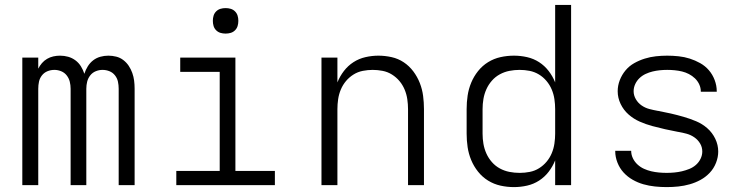

<svg xmlns="http://www.w3.org/2000/svg" viewBox="-20 -755 3040 783"><path d="M71 0V-520H136V-475Q142 -487 151 -497.5Q160 -508 172 -515Q184 -522 197.5 -525Q211 -528 225 -528Q242 -528 258 -523.5Q274 -519 287.5 -509Q301 -499 310 -484.5Q319 -470 324 -454Q329 -470 338 -484.5Q347 -499 360 -509Q373 -519 389 -523.5Q405 -528 422 -528Q438 -528 454 -524Q470 -520 483 -510Q496 -500 505 -486.5Q514 -473 519.5 -457.5Q525 -442 527 -426Q529 -410 529 -393V0H464V-393Q464 -408 461 -422Q458 -436 449 -447.5Q440 -459 426.5 -464.5Q413 -470 398 -470Q384 -470 370.5 -464.5Q357 -459 348 -447.5Q339 -436 335.5 -422Q332 -408 332 -393V0H268V-393Q268 -408 264.5 -422Q261 -436 252 -447.5Q243 -459 229.5 -464.5Q216 -470 202 -470Q187 -470 173.5 -464.5Q160 -459 151 -447.5Q142 -436 139 -422Q136 -408 136 -393V0Z M699 0V-58H876V-462H715V-520H940V-58H1101V0ZM900 -618Q889 -618 879 -621Q869 -624 861.5 -631.5Q854 -639 851 -649Q848 -659 848 -670Q848 -681 851 -691Q854 -701 861.5 -708.5Q869 -716 879 -719Q889 -722 900 -722Q911 -722 921 -719Q931 -716 938.5 -708.5Q946 -701 949 -691Q952 -681 952 -670Q952 -659 949 -649Q946 -639 938.5 -631.5Q931 -624 921 -621Q911 -618 900 -618Z M1291 0V-520H1356V-419Q1366 -444 1382.5 -465.5Q1399 -487 1421.5 -501.5Q1444 -516 1470.5 -522Q1497 -528 1523 -528Q1550 -528 1577 -522Q1604 -516 1626.5 -501Q1649 -486 1665.5 -464Q1682 -442 1692 -416.5Q1702 -391 1705.5 -364Q1709 -337 1709 -310V0H1644V-310Q1644 -330 1641 -350.5Q1638 -371 1630 -390Q1622 -409 1609 -424.5Q1596 -440 1578.5 -451Q1561 -462 1540.5 -466Q1520 -470 1500 -470Q1480 -470 1459.5 -466Q1439 -462 1421.5 -451Q1404 -440 1391 -424.5Q1378 -409 1370 -390Q1362 -371 1359 -350.5Q1356 -330 1356 -310V0Z M2076 8Q2048 8 2021 2Q1994 -4 1970.5 -18.5Q1947 -33 1929.5 -55Q1912 -77 1901.5 -102.5Q1891 -128 1887 -155Q1883 -182 1883 -210V-310Q1883 -338 1887 -365Q1891 -392 1901.5 -417.5Q1912 -443 1929.5 -465Q1947 -487 1970.5 -501.5Q1994 -516 2021 -522Q2048 -528 2076 -528Q2103 -528 2129.5 -522Q2156 -516 2178.5 -501.5Q2201 -487 2217.5 -465.5Q2234 -444 2244 -419V-735H2309V0H2244V-101Q2234 -76 2217.5 -54.5Q2201 -33 2178.5 -18.5Q2156 -4 2129.5 2Q2103 8 2076 8ZM2099 -50Q2099 -50 2099.5 -50Q2100 -50 2100 -50Q2120 -50 2140.5 -54Q2161 -58 2178.5 -69Q2196 -80 2209 -95.5Q2222 -111 2230 -130Q2238 -149 2241 -169.5Q2244 -190 2244 -210V-310Q2244 -330 2241 -350.5Q2238 -371 2230 -390Q2222 -409 2208.5 -425Q2195 -441 2177.5 -451.5Q2160 -462 2140 -466Q2120 -470 2099 -470Q2078 -470 2057.5 -466Q2037 -462 2018.5 -452Q2000 -442 1986 -426Q1972 -410 1963.5 -391Q1955 -372 1951.5 -351.5Q1948 -331 1948 -310V-210Q1948 -189 1951.5 -168.5Q1955 -148 1963.5 -129Q1972 -110 1986 -94Q2000 -78 2018.5 -68Q2037 -58 2057.5 -54Q2078 -50 2099 -50Z M2699 8Q2675 8 2651 5.5Q2627 3 2604 -3.5Q2581 -10 2560 -22Q2539 -34 2523 -51.5Q2507 -69 2498 -92Q2489 -115 2489 -138Q2489 -139 2489 -139.5Q2489 -140 2489 -140H2554Q2554 -140 2554 -140Q2554 -140 2554 -140Q2554 -124 2561 -109.5Q2568 -95 2580 -84Q2592 -73 2606.5 -66.5Q2621 -60 2636 -56.5Q2651 -53 2667 -51.5Q2683 -50 2699 -50Q2714 -50 2730 -51.5Q2746 -53 2761 -56.5Q2776 -60 2791 -66Q2806 -72 2818 -82.5Q2830 -93 2837 -107.5Q2844 -122 2844 -137Q2844 -155 2835 -170Q2826 -185 2811.5 -195Q2797 -205 2780.5 -209.5Q2764 -214 2747 -217H2746Q2719 -222 2692.5 -228Q2666 -234 2640 -241Q2614 -248 2589 -259Q2564 -270 2543.5 -288Q2523 -306 2511 -331Q2499 -356 2499 -383Q2499 -406 2507.5 -428Q2516 -450 2531 -468Q2546 -486 2566.5 -497.5Q2587 -509 2609.5 -516Q2632 -523 2655 -525.5Q2678 -528 2701 -528Q2724 -528 2747.5 -525.5Q2771 -523 2793 -516Q2815 -509 2835.5 -497.5Q2856 -486 2871 -468.5Q2886 -451 2894.5 -428.5Q2903 -406 2903 -383Q2903 -383 2903 -382.5Q2903 -382 2903 -381H2838Q2838 -381 2838 -381.5Q2838 -382 2838 -382Q2838 -397 2831.5 -411Q2825 -425 2814 -435.5Q2803 -446 2789.5 -453Q2776 -460 2761.5 -463.5Q2747 -467 2731.5 -468.5Q2716 -470 2701 -470Q2686 -470 2671 -468.5Q2656 -467 2641.5 -463.5Q2627 -460 2613 -453.5Q2599 -447 2588 -436.5Q2577 -426 2570.5 -412Q2564 -398 2564 -383Q2564 -366 2573 -350.5Q2582 -335 2596.5 -325Q2611 -315 2628 -310.5Q2645 -306 2662 -303H2663Q2690 -298 2716 -292Q2742 -286 2768 -278.5Q2794 -271 2819 -260.5Q2844 -250 2864.5 -232Q2885 -214 2897 -189Q2909 -164 2909 -137Q2909 -114 2900 -91Q2891 -68 2874.5 -50.5Q2858 -33 2837 -21.5Q2816 -10 2793 -3.5Q2770 3 2746.5 5.5Q2723 8 2699 8Z"/></svg>

Font: Iosevka Custom Light Extended
Style: Regular
Weight: 300
Width: 7
Monospace: yes
Designer: Belleve Invis
Foundry: Belleve Invis
Version: Version 11.2.4; ttfautohint (v1.8.4)